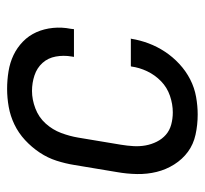

<svg xmlns="http://www.w3.org/2000/svg" viewBox="-38 -530 576 540"><g transform="rotate(-90 250.0 -260.0)"><path d="M198 8Q169 8 141.5 2Q114 -4 93 -19.5Q72 -35 57.5 -58Q43 -81 36.5 -107.5Q30 -134 30.5 -162.5Q31 -191 36 -219L56 -339Q60 -364 68 -389Q76 -414 91 -436.5Q106 -459 126 -477.5Q146 -496 170 -507.5Q194 -519 219.5 -523.5Q245 -528 270 -528Q295 -528 319.5 -524Q344 -520 365 -510Q386 -500 403 -483.5Q420 -467 429.5 -445.5Q439 -424 441.5 -399Q444 -374 439 -349L438 -340H360L361 -346Q365 -369 361 -391Q357 -413 343 -428.5Q329 -444 308 -451Q287 -458 264 -458Q240 -458 215 -448.5Q190 -439 172.5 -419.5Q155 -400 146 -376Q137 -352 133 -328L113 -208Q110 -190 109 -172.5Q108 -155 111 -138.5Q114 -122 121.5 -107Q129 -92 141 -81.5Q153 -71 169.5 -66.5Q186 -62 204 -62Q227 -62 250.5 -70Q274 -78 291.5 -95Q309 -112 319.5 -134Q330 -156 333 -179L334 -180H412L411 -179Q407 -154 398 -130Q389 -106 374.5 -84Q360 -62 340 -43.5Q320 -25 296.5 -13Q273 -1 247.5 3.5Q222 8 198 8Z"/></g></svg>

Font: Iosevka Oblique
Style: Regular
Weight: 400
Italic angle: -9°
Monospace: yes
Designer: Belleve Invis
Foundry: Belleve Invis
Version: Version 32.5.0; ttfautohint (v1.8.4)